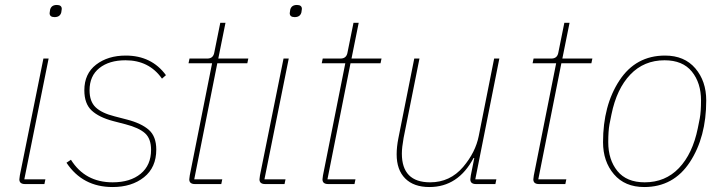

<svg xmlns="http://www.w3.org/2000/svg" viewBox="-20 -742 2926 774"><path d="M200 -673Q180 -673 180 -689Q180 -691 182 -703Q187 -722 209 -722Q229 -722 229 -706Q229 -704 227 -692Q222 -673 200 -673ZM159 0H81Q58 0 58 -19Q58 -23 60 -35L155 -506H176L78 -19H163Z M434 12Q313 12 248 -86L266 -98Q323 -7 434 -7Q505 -7 547 -41.5Q589 -76 589 -138Q589 -183 564.5 -205Q540 -227 486 -241L436 -254Q379 -269 349.5 -296.5Q320 -324 320 -378Q320 -445 367.5 -481.5Q415 -518 487 -518Q591 -518 649 -439L633 -425Q581 -499 486 -499Q420 -499 380.5 -467.5Q341 -436 341 -378Q341 -333 365.5 -309.5Q390 -286 442 -273L492 -260Q550 -245 580 -218.5Q610 -192 610 -139Q610 -67 560.5 -27.5Q511 12 434 12Z M872 0H766Q743 0 743 -19Q743 -23 745 -35L835 -487H740L744 -506H816Q840 -506 844 -531L868 -650H889L860 -506H981L977 -487H856L763 -19H876Z M1168 -673Q1148 -673 1148 -689Q1148 -691 1150 -703Q1155 -722 1177 -722Q1197 -722 1197 -706Q1197 -704 1195 -692Q1190 -673 1168 -673ZM1127 0H1049Q1026 0 1026 -19Q1026 -23 1028 -35L1123 -506H1144L1046 -19H1131Z M1409 0H1303Q1280 0 1280 -19Q1280 -23 1282 -35L1372 -487H1277L1281 -506H1353Q1377 -506 1381 -531L1405 -650H1426L1397 -506H1518L1514 -487H1393L1300 -19H1413Z M1650 -506H1671L1607 -186Q1600 -147 1600 -123Q1600 -7 1714 -7Q1794 -7 1847 -69Q1897 -128 1910 -194L1972 -506H1993L1896 -19H1981L1977 0H1899Q1876 0 1876 -19Q1876 -23 1878 -35L1892 -105H1889Q1827 12 1711 12Q1648 12 1613.5 -22.5Q1579 -57 1579 -120Q1579 -150 1586 -185Z M2259 0H2153Q2130 0 2130 -19Q2130 -23 2132 -35L2222 -487H2127L2131 -506H2203Q2227 -506 2231 -531L2255 -650H2276L2247 -506H2368L2364 -487H2243L2150 -19H2263Z M2577 12Q2499 12 2455 -39.5Q2411 -91 2411 -169Q2411 -317 2477 -417.5Q2543 -518 2661 -518Q2739 -518 2783 -466.5Q2827 -415 2827 -337Q2827 -189 2761 -88.5Q2695 12 2577 12ZM2579 -7Q2662 -7 2717 -64.5Q2772 -122 2793 -225L2801 -265Q2806 -292 2806 -337Q2806 -408 2769 -453.5Q2732 -499 2659 -499Q2576 -499 2521 -441.5Q2466 -384 2445 -281L2437 -241Q2432 -214 2432 -169Q2432 -98 2469 -52.5Q2506 -7 2579 -7Z"/></svg>

Font: IBM Plex Sans Thin
Style: Italic
Weight: 100
Italic angle: -11.31°
Designer: Mike Abbink, Paul van der Laan, Pieter van Rosmalen
Foundry: Bold Monday
Version: Version 3.0